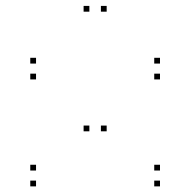

<svg xmlns="http://www.w3.org/2000/svg" viewBox="-20 -738 660 666"><path d="M535 -462.5V-482.5H515V-462.5ZM535 -517.5V-537.5H515V-517.5ZM105 -517.5V-537.5H85V-517.5ZM105 -462.5V-482.5H85V-462.5ZM290 -282.5V-302.5H270V-282.5ZM350 -282.5V-302.5H330V-282.5ZM350 -697.5V-717.5H330V-697.5ZM290 -697.5V-717.5H270V-697.5ZM535 -91.5V-111.5H515V-91.5ZM535 -146.5V-166.5H515V-146.5ZM105 -146.5V-166.5H85V-146.5ZM105 -91.5V-111.5H85V-91.5Z"/></svg>

Font: Monaspace Xenon Dots Var
Style: Regular
Weight: 400
Designer: Riley Cran and the Lettermatic Team
Version: Version 1.100 (Monaspace Xenon Dots)